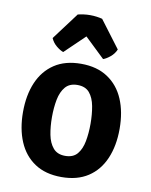

<svg xmlns="http://www.w3.org/2000/svg" viewBox="-84 -799 690 875"><g transform="rotate(10 260.5 -361.0)"><path d="M484 -248.5Q484 -170 458.5 -110.8Q433 -51.5 383.2 -19Q333.5 13.5 260.5 13.5Q186.5 13.5 136.8 -19.5Q87 -52.5 62 -111.5Q37 -170.5 37 -248.5Q37 -326.5 62.2 -385.5Q87.5 -444.5 137.2 -477.5Q187 -510.5 260.5 -510.5Q334 -510.5 384 -477.2Q434 -444 459 -385.2Q484 -326.5 484 -248.5ZM171 -248.5Q171 -204.5 178.2 -167.2Q185.5 -130 205 -107.2Q224.5 -84.5 260.5 -84.5Q297.5 -84.5 316.5 -107.2Q335.5 -130 342.5 -167.2Q349.5 -204.5 349.5 -248.5Q349.5 -292 342.5 -329.5Q335.5 -367 316.5 -389.8Q297.5 -412.5 260.5 -412.5Q224.5 -412.5 205 -389.8Q185.5 -367 178.2 -329.5Q171 -292 171 -248.5ZM318.5 -729 413 -603.5Q404.5 -583 386.5 -568.2Q368.5 -553.5 354.5 -549L262 -637.5L170 -549Q156 -553.5 138 -568.2Q120 -583 111.5 -603.5L205.5 -729Q217.5 -732 232 -734Q246.5 -736 262 -736Q278 -736 292.5 -734Q307 -732 318.5 -729Z"/></g></svg>

Font: Signika Light SemiBold
Style: Regular
Weight: 600
Version: Version 2.003;gftools[0.9.32]